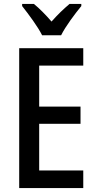

<svg xmlns="http://www.w3.org/2000/svg" viewBox="-20 -960 494 980"><path d="M195 -780H292C314 -825 363 -890 395 -929V-940H335C302 -912 277 -888 243 -850C213 -885 180 -918 153 -940H93V-929C127 -886 173 -824 195 -780ZM405 0V-90H180V-328H391V-416H180V-625H405V-714H78V0Z"/></svg>

Font: Noto Sans Armenian Condensed Medium
Style: Regular
Weight: 500
Width: 3
Designer: Monotype Design Team
Foundry: Monotype Imaging Inc.
Version: Version 2.008